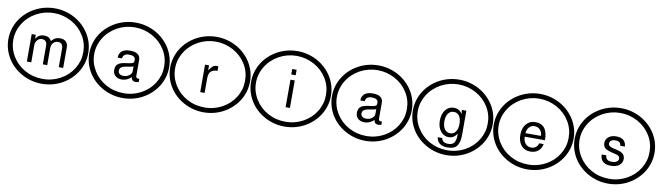

<svg xmlns="http://www.w3.org/2000/svg" viewBox="-54 -2162 12468 3611"><g transform="rotate(10 6179.5 -357.0)"><path d="M425.8 -524.4H503.9V-450.2Q536.1 -497.1 574.2 -517.6Q614.3 -539.1 664.1 -539.1Q760.7 -539.1 804.7 -459Q845.7 -505.9 878.9 -521.5Q914.1 -539.1 966.8 -539.1Q1041 -539.1 1078.1 -502Q1119.1 -463.9 1119.1 -392.6V0H1035.2V-361.3Q1035.2 -408.2 1009.8 -438.5Q983.4 -465.8 937.5 -465.8Q887.7 -465.8 849.6 -425.8Q814.5 -386.7 814.5 -329.1V0H730.5V-361.3Q730.5 -408.2 705.1 -438.5Q678.7 -465.8 632.8 -465.8Q582 -465.8 546.9 -425.8Q509.8 -387.7 509.8 -329.1V0H425.8ZM103.5 -357.4Q103.5 -189.5 194.3 -42Q284.2 103.5 436.5 186.5Q590.8 270.5 772.5 270.5Q834 270.5 890.6 261.7Q935.5 254.9 1002 233.4Q1054.7 214.8 1109.4 186.5Q1263.7 101.6 1351.6 -42Q1394.5 -111.3 1418.9 -193.4Q1440.4 -270.5 1440.4 -357.4Q1440.4 -529.3 1351.6 -671.9Q1261.7 -817.4 1109.4 -900.4Q951.2 -986.3 772.5 -986.3Q594.7 -986.3 436.5 -900.4Q359.4 -857.4 299.8 -800.8Q239.3 -745.1 194.3 -671.9Q103.5 -526.4 103.5 -357.4ZM9.8 -357.4Q9.8 -455.1 36.1 -545.9Q61.5 -636.7 113.3 -719.7Q213.9 -881.8 391.6 -980.5Q570.3 -1077.1 773.4 -1077.1Q975.6 -1077.1 1154.3 -980.5Q1328.1 -883.8 1431.6 -719.7Q1535.2 -550.8 1535.2 -357.4Q1535.2 -258.8 1508.8 -168Q1480.5 -72.3 1431.6 5.9Q1328.1 169.9 1154.3 266.6Q1072.3 312.5 971.7 338.9Q872.1 363.3 773.4 363.3Q570.3 363.3 391.6 266.6Q213.9 168 113.3 5.9Q9.8 -163.1 9.8 -357.4Z M2093.8 -369.1Q2099.6 -539.1 2304.7 -539.1Q2402.3 -539.1 2451.2 -502.9Q2500 -466.8 2500 -396.5V-87.9Q2500 -46.9 2546.9 -46.9Q2552.7 -46.9 2564.5 -48.8V13.7Q2525.4 23.4 2507.8 23.4Q2466.8 23.4 2447.3 4.9Q2424.8 -15.6 2421.9 -53.7Q2337.9 23.4 2242.2 23.4Q2163.1 23.4 2117.2 -18.6Q2070.3 -60.5 2070.3 -131.8Q2070.3 -154.3 2076.2 -173.8Q2078.1 -188.5 2085.9 -207Q2091.8 -222.7 2105.5 -234.4Q2120.1 -248 2128.9 -254.9Q2138.7 -262.7 2160.2 -270.5Q2191.4 -280.3 2195.3 -281.2Q2221.7 -288.1 2236.3 -290Q2243.2 -291 2253.4 -292.5Q2263.7 -293.9 2270.5 -295.4Q2277.3 -296.9 2281.2 -296.9Q2286.1 -296.9 2301.8 -299.3Q2317.4 -301.8 2330.1 -303.7Q2379.9 -309.6 2398.4 -323.2Q2418 -335.9 2418 -362.3V-383.8Q2418 -422.9 2386.7 -442.4Q2358.4 -461.9 2300.8 -461.9Q2243.2 -461.9 2212.9 -439.5Q2183.6 -418 2177.7 -369.1ZM2261.7 -49.8Q2328.1 -49.8 2373 -86.9Q2418 -124 2418 -165V-258.8Q2389.6 -246.1 2341.8 -239.3Q2322.3 -236.3 2290.5 -231Q2258.8 -225.6 2255.9 -224.6Q2217.8 -218.8 2187.5 -196.3Q2158.2 -173.8 2158.2 -133.8Q2158.2 -94.7 2185.5 -72.3Q2212.9 -49.8 2261.7 -49.8ZM1648.4 -357.4Q1648.4 -189.5 1739.3 -42Q1829.1 103.5 1981.4 186.5Q2135.7 270.5 2317.4 270.5Q2378.9 270.5 2435.5 261.7Q2480.5 254.9 2546.9 233.4Q2599.6 214.8 2654.3 186.5Q2808.6 101.6 2896.5 -42Q2939.5 -111.3 2963.9 -193.4Q2985.4 -270.5 2985.4 -357.4Q2985.4 -529.3 2896.5 -671.9Q2806.6 -817.4 2654.3 -900.4Q2496.1 -986.3 2317.4 -986.3Q2139.6 -986.3 1981.4 -900.4Q1904.3 -857.4 1844.7 -800.8Q1784.2 -745.1 1739.3 -671.9Q1648.4 -526.4 1648.4 -357.4ZM1554.7 -357.4Q1554.7 -455.1 1581.1 -545.9Q1606.4 -636.7 1658.2 -719.7Q1758.8 -881.8 1936.5 -980.5Q2115.2 -1077.1 2318.4 -1077.1Q2520.5 -1077.1 2699.2 -980.5Q2873 -883.8 2976.6 -719.7Q3080.1 -550.8 3080.1 -357.4Q3080.1 -258.8 3053.7 -168Q3025.4 -72.3 2976.6 5.9Q2873 169.9 2699.2 266.6Q2617.2 312.5 2516.6 338.9Q2417 363.3 2318.4 363.3Q2115.2 363.3 1936.5 266.6Q1758.8 168 1658.2 5.9Q1554.7 -163.1 1554.7 -357.4Z M3988.3 -451.2Q3905.3 -449.2 3863.3 -412.1Q3820.3 -376 3820.3 -272.5V0H3736.3V-524.4H3812.5V-428.7Q3852.5 -490.2 3882.8 -513.7Q3918.9 -539.1 3957 -539.1Q3967.8 -539.1 3988.3 -536.1ZM3193.4 -357.4Q3193.4 -189.5 3284.2 -42Q3374 103.5 3526.4 186.5Q3680.7 270.5 3862.3 270.5Q3923.8 270.5 3980.5 261.7Q4025.4 254.9 4091.8 233.4Q4144.5 214.8 4199.2 186.5Q4353.5 101.6 4441.4 -42Q4484.4 -111.3 4508.8 -193.4Q4530.3 -270.5 4530.3 -357.4Q4530.3 -529.3 4441.4 -671.9Q4351.6 -817.4 4199.2 -900.4Q4041 -986.3 3862.3 -986.3Q3684.6 -986.3 3526.4 -900.4Q3449.2 -857.4 3389.6 -800.8Q3329.1 -745.1 3284.2 -671.9Q3193.4 -526.4 3193.4 -357.4ZM3099.6 -357.4Q3099.6 -455.1 3126 -545.9Q3151.4 -636.7 3203.1 -719.7Q3303.7 -881.8 3481.4 -980.5Q3660.2 -1077.1 3863.3 -1077.1Q4065.4 -1077.1 4244.1 -980.5Q4418 -883.8 4521.5 -719.7Q4625 -550.8 4625 -357.4Q4625 -258.8 4598.6 -168Q4570.3 -72.3 4521.5 5.9Q4418 169.9 4244.1 266.6Q4162.1 312.5 4061.5 338.9Q3961.9 363.3 3863.3 363.3Q3660.2 363.3 3481.4 266.6Q3303.7 168 3203.1 5.9Q3099.6 -163.1 3099.6 -357.4Z M5449.2 -524.4V0H5367.2V-524.4ZM5449.2 -728.5V-624H5365.2V-728.5ZM4738.3 -357.4Q4738.3 -189.5 4829.1 -42Q4918.9 103.5 5071.3 186.5Q5225.6 270.5 5407.2 270.5Q5468.8 270.5 5525.4 261.7Q5570.3 254.9 5636.7 233.4Q5689.5 214.8 5744.1 186.5Q5898.4 101.6 5986.3 -42Q6029.3 -111.3 6053.7 -193.4Q6075.2 -270.5 6075.2 -357.4Q6075.2 -529.3 5986.3 -671.9Q5896.5 -817.4 5744.1 -900.4Q5585.9 -986.3 5407.2 -986.3Q5229.5 -986.3 5071.3 -900.4Q4994.1 -857.4 4934.6 -800.8Q4874 -745.1 4829.1 -671.9Q4738.3 -526.4 4738.3 -357.4ZM4644.5 -357.4Q4644.5 -455.1 4670.9 -545.9Q4696.3 -636.7 4748 -719.7Q4848.6 -881.8 5026.4 -980.5Q5205.1 -1077.1 5408.2 -1077.1Q5610.4 -1077.1 5789.1 -980.5Q5962.9 -883.8 6066.4 -719.7Q6169.9 -550.8 6169.9 -357.4Q6169.9 -258.8 6143.6 -168Q6115.2 -72.3 6066.4 5.9Q5962.9 169.9 5789.1 266.6Q5707 312.5 5606.4 338.9Q5506.8 363.3 5408.2 363.3Q5205.1 363.3 5026.4 266.6Q4848.6 168 4748 5.9Q4644.5 -163.1 4644.5 -357.4Z M6728.5 -369.1Q6734.4 -539.1 6939.5 -539.1Q7037.1 -539.1 7085.9 -502.9Q7134.8 -466.8 7134.8 -396.5V-87.9Q7134.8 -46.9 7181.6 -46.9Q7187.5 -46.9 7199.2 -48.8V13.7Q7160.2 23.4 7142.6 23.4Q7101.6 23.4 7082 4.9Q7059.6 -15.6 7056.6 -53.7Q6972.7 23.4 6877 23.4Q6797.9 23.4 6752 -18.6Q6705.1 -60.5 6705.1 -131.8Q6705.1 -154.3 6710.9 -173.8Q6712.9 -188.5 6720.7 -207Q6726.6 -222.7 6740.2 -234.4Q6754.9 -248 6763.7 -254.9Q6773.4 -262.7 6794.9 -270.5Q6826.2 -280.3 6830.1 -281.2Q6856.4 -288.1 6871.1 -290Q6877.9 -291 6888.2 -292.5Q6898.4 -293.9 6905.3 -295.4Q6912.1 -296.9 6916 -296.9Q6920.9 -296.9 6936.5 -299.3Q6952.1 -301.8 6964.8 -303.7Q7014.6 -309.6 7033.2 -323.2Q7052.7 -335.9 7052.7 -362.3V-383.8Q7052.7 -422.9 7021.5 -442.4Q6993.2 -461.9 6935.5 -461.9Q6877.9 -461.9 6847.7 -439.5Q6818.4 -418 6812.5 -369.1ZM6896.5 -49.8Q6962.9 -49.8 7007.8 -86.9Q7052.7 -124 7052.7 -165V-258.8Q7024.4 -246.1 6976.6 -239.3Q6957 -236.3 6925.3 -231Q6893.6 -225.6 6890.6 -224.6Q6852.5 -218.8 6822.3 -196.3Q6793 -173.8 6793 -133.8Q6793 -94.7 6820.3 -72.3Q6847.7 -49.8 6896.5 -49.8ZM6283.2 -357.4Q6283.2 -189.5 6374 -42Q6463.9 103.5 6616.2 186.5Q6770.5 270.5 6952.1 270.5Q7013.7 270.5 7070.3 261.7Q7115.2 254.9 7181.6 233.4Q7234.4 214.8 7289.1 186.5Q7443.4 101.6 7531.2 -42Q7574.2 -111.3 7598.6 -193.4Q7620.1 -270.5 7620.1 -357.4Q7620.1 -529.3 7531.2 -671.9Q7441.4 -817.4 7289.1 -900.4Q7130.9 -986.3 6952.1 -986.3Q6774.4 -986.3 6616.2 -900.4Q6539.1 -857.4 6479.5 -800.8Q6418.9 -745.1 6374 -671.9Q6283.2 -526.4 6283.2 -357.4ZM6189.5 -357.4Q6189.5 -455.1 6215.8 -545.9Q6241.2 -636.7 6293 -719.7Q6393.6 -881.8 6571.3 -980.5Q6750 -1077.1 6953.1 -1077.1Q7155.3 -1077.1 7334 -980.5Q7507.8 -883.8 7611.3 -719.7Q7714.8 -550.8 7714.8 -357.4Q7714.8 -258.8 7688.5 -168Q7660.2 -72.3 7611.3 5.9Q7507.8 169.9 7334 266.6Q7252 312.5 7151.4 338.9Q7051.8 363.3 6953.1 363.3Q6750 363.3 6571.3 266.6Q6393.6 168 6293 5.9Q6189.5 -163.1 6189.5 -357.4Z M8482.4 23.4Q8391.6 23.4 8330.1 -52.7Q8267.6 -129.9 8267.6 -252.9Q8267.6 -381.8 8328.1 -460Q8389.6 -539.1 8490.2 -539.1Q8588.9 -539.1 8650.4 -448.2L8640.6 -524.4H8726.6V-85.9Q8726.6 -4.9 8718.8 39.1Q8710 88.9 8685.5 132.8Q8662.1 175.8 8613.3 197.3Q8566.4 217.8 8492.2 217.8Q8400.4 217.8 8345.7 175.8Q8292 134.8 8283.2 59.6H8369.1Q8383.8 148.4 8496.1 148.4Q8578.1 148.4 8611.3 100.6Q8642.6 50.8 8642.6 -43.9V-71.3Q8606.4 -19.5 8570.3 1Q8531.2 23.4 8482.4 23.4ZM8392.6 -407.2Q8353.5 -350.6 8353.5 -257.8Q8353.5 -164.1 8392.6 -108.4Q8433.6 -53.7 8500 -53.7Q8565.4 -53.7 8603.5 -107.4Q8642.6 -163.1 8642.6 -254.9Q8642.6 -354.5 8605.5 -407.2Q8567.4 -461.9 8500 -461.9Q8432.6 -461.9 8392.6 -407.2ZM7828.1 -357.4Q7828.1 -189.5 7918.9 -42Q8008.8 103.5 8161.1 186.5Q8315.4 270.5 8497.1 270.5Q8558.6 270.5 8615.2 261.7Q8660.2 254.9 8726.6 233.4Q8779.3 214.8 8834 186.5Q8988.3 101.6 9076.2 -42Q9119.1 -111.3 9143.6 -193.4Q9165 -270.5 9165 -357.4Q9165 -529.3 9076.2 -671.9Q8986.3 -817.4 8834 -900.4Q8675.8 -986.3 8497.1 -986.3Q8319.3 -986.3 8161.1 -900.4Q8084 -857.4 8024.4 -800.8Q7963.9 -745.1 7918.9 -671.9Q7828.1 -526.4 7828.1 -357.4ZM7734.4 -357.4Q7734.4 -455.1 7760.7 -545.9Q7786.1 -636.7 7837.9 -719.7Q7938.5 -881.8 8116.2 -980.5Q8294.9 -1077.1 8498 -1077.1Q8700.2 -1077.1 8878.9 -980.5Q9052.7 -883.8 9156.2 -719.7Q9259.8 -550.8 9259.8 -357.4Q9259.8 -258.8 9233.4 -168Q9205.1 -72.3 9156.2 5.9Q9052.7 169.9 8878.9 266.6Q8796.9 312.5 8696.3 338.9Q8596.7 363.3 8498 363.3Q8294.9 363.3 8116.2 266.6Q7938.5 168 7837.9 5.9Q7734.4 -163.1 7734.4 -357.4Z M10279.3 -234.4H9892.6Q9892.6 -153.3 9935.5 -102.5Q9976.6 -53.7 10046.9 -53.7Q10148.4 -53.7 10183.6 -159.2H10267.6Q10250 -72.3 10193.4 -25.4Q10133.8 23.4 10043 23.4Q9933.6 23.4 9869.1 -51.8Q9804.7 -127 9804.7 -254.9Q9804.7 -385.7 9871.1 -461.9Q9935.5 -539.1 10044.9 -539.1Q10279.3 -539.1 10279.3 -234.4ZM9894.5 -301.8H10189.5Q10189.5 -371.1 10148.4 -416Q10107.4 -461.9 10044.9 -461.9Q9981.4 -461.9 9941.4 -418.9Q9900.4 -375 9894.5 -301.8ZM9373 -357.4Q9373 -189.5 9463.9 -42Q9553.7 103.5 9706.1 186.5Q9860.4 270.5 10042 270.5Q10103.5 270.5 10160.2 261.7Q10205.1 254.9 10271.5 233.4Q10324.2 214.8 10378.9 186.5Q10533.2 101.6 10621.1 -42Q10664.1 -111.3 10688.5 -193.4Q10710 -270.5 10710 -357.4Q10710 -529.3 10621.1 -671.9Q10531.2 -817.4 10378.9 -900.4Q10220.7 -986.3 10042 -986.3Q9864.3 -986.3 9706.1 -900.4Q9628.9 -857.4 9569.3 -800.8Q9508.8 -745.1 9463.9 -671.9Q9373 -526.4 9373 -357.4ZM9279.3 -357.4Q9279.3 -455.1 9305.7 -545.9Q9331.1 -636.7 9382.8 -719.7Q9483.4 -881.8 9661.1 -980.5Q9839.8 -1077.1 10043 -1077.1Q10245.1 -1077.1 10423.8 -980.5Q10597.7 -883.8 10701.2 -719.7Q10804.7 -550.8 10804.7 -357.4Q10804.7 -258.8 10778.3 -168Q10750 -72.3 10701.2 5.9Q10597.7 169.9 10423.8 266.6Q10341.8 312.5 10241.2 338.9Q10141.6 363.3 10043 363.3Q9839.8 363.3 9661.1 266.6Q9483.4 168 9382.8 5.9Q9279.3 -163.1 9279.3 -357.4Z M11462.9 -156.2Q11468.8 -107.4 11494.1 -81.1Q11520.5 -53.7 11589.8 -53.7Q11643.6 -53.7 11679.7 -76.2Q11712.9 -98.6 11712.9 -135.7Q11712.9 -165 11693.4 -181.6Q11676.8 -198.2 11630.9 -209L11552.7 -227.5Q11461.9 -250 11423.8 -283.2Q11386.7 -318.4 11386.7 -378.9Q11386.7 -450.2 11443.4 -495.1Q11499 -539.1 11587.9 -539.1Q11679.7 -539.1 11728.5 -497.1Q11776.4 -454.1 11779.3 -377.9H11691.4Q11688.5 -461.9 11585.9 -461.9Q11532.2 -461.9 11503.9 -440.4Q11474.6 -418 11474.6 -382.8Q11474.6 -355.5 11498 -337.9Q11524.4 -318.4 11572.3 -307.6L11652.3 -289.1Q11729.5 -269.5 11763.7 -235.4Q11798.8 -200.2 11798.8 -142.6Q11798.8 -68.4 11740.2 -22.5Q11680.7 23.4 11584 23.4Q11380.9 23.4 11375 -156.2ZM10918 -357.4Q10918 -189.5 11008.8 -42Q11098.6 103.5 11251 186.5Q11405.3 270.5 11586.9 270.5Q11648.4 270.5 11705.1 261.7Q11750 254.9 11816.4 233.4Q11869.1 214.8 11923.8 186.5Q12078.1 101.6 12166 -42Q12209 -111.3 12233.4 -193.4Q12254.9 -270.5 12254.9 -357.4Q12254.9 -529.3 12166 -671.9Q12076.2 -817.4 11923.8 -900.4Q11765.6 -986.3 11586.9 -986.3Q11409.2 -986.3 11251 -900.4Q11173.8 -857.4 11114.3 -800.8Q11053.7 -745.1 11008.8 -671.9Q10918 -526.4 10918 -357.4ZM10824.2 -357.4Q10824.2 -455.1 10850.6 -545.9Q10876 -636.7 10927.7 -719.7Q11028.3 -881.8 11206.1 -980.5Q11384.8 -1077.1 11587.9 -1077.1Q11790 -1077.1 11968.8 -980.5Q12142.6 -883.8 12246.1 -719.7Q12349.6 -550.8 12349.6 -357.4Q12349.6 -258.8 12323.2 -168Q12294.9 -72.3 12246.1 5.9Q12142.6 169.9 11968.8 266.6Q11886.7 312.5 11786.1 338.9Q11686.5 363.3 11587.9 363.3Q11384.8 363.3 11206.1 266.6Q11028.3 168 10927.7 5.9Q10824.2 -163.1 10824.2 -357.4Z"/></g></svg>

Font: Circled
Style: Regular
Weight: 400
Version: Version 002.000